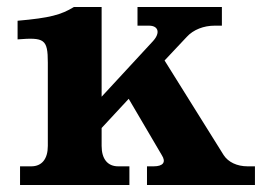

<svg xmlns="http://www.w3.org/2000/svg" viewBox="-20 -526 757 546"><path d="M269 -111V-162L346 -245L440 -85C453 -65 444 -53 417 -53H398V0H705V-53H684C654 -53 629 -65 616 -85L448 -354L511 -421C530 -442 560 -453 590 -453H611V-506H371V-453H404C430 -453 437 -433 415 -409L269 -251V-506H190C154 -484 122 -475 30 -467V-414C106 -420 116 -415 116 -348V-111C116 -74 99 -53 69 -53H37V0H348V-53H316C286 -53 269 -74 269 -111Z"/></svg>

Font: LT Superior Serif ExtraBold
Style: Regular
Weight: 800
Designer: Daniel Lyons
Foundry: LyonsType
Version: Version 2.120;FEAKit 1.0